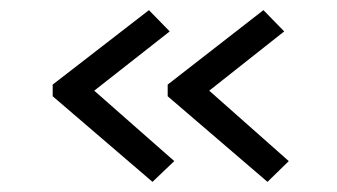

<svg xmlns="http://www.w3.org/2000/svg" viewBox="-20 -420 665 379"><path d="M281 -61 84 -230V-253L274 -400L315 -358L166 -241L324 -102ZM508 -61 311 -230V-253L500 -400L541 -358L393 -241L550 -102Z"/></svg>

Font: Inconsolata Expanded
Style: Regular
Weight: 400
Width: 7
Monospace: yes
Designer: Raph Levien, Cyreal, Brenton Simpson
Foundry: Raph Levien, Cyreal, Google
Version: Version 3.100; ttfautohint (v1.8.4.7-5d5b)